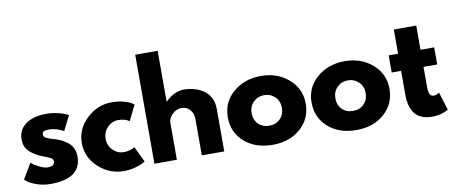

<svg xmlns="http://www.w3.org/2000/svg" viewBox="-74 -1168 3508 1492"><g transform="rotate(-10 1680.5 -422.5)"><path d="M283 -528Q327 -528 370 -518Q413 -508 434 -498L455 -488L397 -372Q337 -404 283 -404Q253 -404 240.5 -397.5Q228 -391 228 -373Q228 -369 229 -365Q230 -361 233 -357.5Q236 -354 238.5 -351.5Q241 -349 247 -346Q253 -343 256.5 -341.5Q260 -340 268 -337Q276 -334 280 -332.5Q284 -331 293.5 -328Q303 -325 308 -324Q339 -315 362 -304Q385 -293 410.5 -274Q436 -255 450 -226Q464 -197 464 -160Q464 15 221 15Q166 15 116.5 -2Q67 -19 45 -36L23 -54L95 -175Q103 -168 116 -158.5Q129 -149 163 -132.5Q197 -116 222 -116Q277 -116 277 -153Q277 -170 263 -179.5Q249 -189 215.5 -201Q182 -213 163 -223Q115 -248 87 -279.5Q59 -311 59 -363Q59 -441 119.5 -484.5Q180 -528 283 -528Z M825 -383Q775 -383 739 -346Q703 -309 703 -257Q703 -204 739 -167Q775 -130 825 -130Q849 -130 870.5 -136Q892 -142 902 -148L911 -154L971 -31Q964 -26 951.5 -18.5Q939 -11 894.5 2Q850 15 799 15Q686 15 600.5 -64.5Q515 -144 515 -255Q515 -367 600.5 -447.5Q686 -528 799 -528Q850 -528 893 -516Q936 -504 954 -492L971 -480L911 -359Q878 -383 825 -383Z M1043 0V-860H1220V-459H1222Q1291 -528 1369 -528Q1407 -528 1444.5 -518Q1482 -508 1516.5 -487Q1551 -466 1572.5 -427.5Q1594 -389 1594 -338V0H1417V-290Q1417 -330 1391.5 -360Q1366 -390 1325 -390Q1285 -390 1252.5 -359Q1220 -328 1220 -290V0Z M1976 -528Q2105 -528 2193.5 -451Q2282 -374 2282 -256Q2282 -138 2195.5 -61.5Q2109 15 1976 15Q1838 15 1752.5 -61Q1667 -137 1667 -256Q1667 -375 1756 -451.5Q1845 -528 1976 -528ZM1975 -136Q2027 -136 2060.5 -170Q2094 -204 2094 -256Q2094 -309 2059.5 -343Q2025 -377 1975 -377Q1924 -377 1889.5 -343Q1855 -309 1855 -256Q1855 -203 1888 -169.5Q1921 -136 1975 -136Z M2637 -528Q2766 -528 2854.5 -451Q2943 -374 2943 -256Q2943 -138 2856.5 -61.5Q2770 15 2637 15Q2499 15 2413.5 -61Q2328 -137 2328 -256Q2328 -375 2417 -451.5Q2506 -528 2637 -528ZM2636 -136Q2688 -136 2721.5 -170Q2755 -204 2755 -256Q2755 -309 2720.5 -343Q2686 -377 2636 -377Q2585 -377 2550.5 -343Q2516 -309 2516 -256Q2516 -203 2549 -169.5Q2582 -136 2636 -136Z M3056 -513V-704H3233V-513H3341V-378H3233V-215Q3233 -144 3273 -144Q3283 -144 3294 -148Q3305 -152 3311 -156L3317 -160L3361 -17Q3304 15 3231 15Q3181 15 3145 -2.5Q3109 -20 3090.5 -49.5Q3072 -79 3064 -111.5Q3056 -144 3056 -181V-378H2982V-513Z"/></g></svg>

Font: Hussar
Style: BoldWeb
Weight: 700
Foundry: Cannot Into Space Fonts
Version: Version 2.00